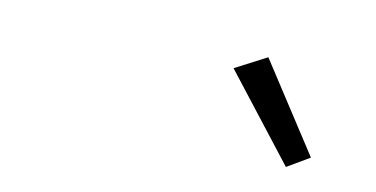

<svg xmlns="http://www.w3.org/2000/svg" viewBox="-33 -978 556 284"><g transform="rotate(10 245.0 -835.5)"><path d="M439.9 -777.8 352.1 -913.1 304.2 -888.2 405.8 -757.8Z"/></g></svg>

Font: Comic Neue Angular Light Italic
Style: Regular
Weight: 300
Italic angle: -12°
Designer: Craig Rozynski
Foundry: Craig Rozynski
Version: Version 2.003